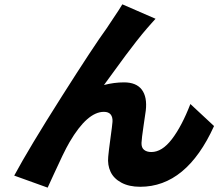

<svg xmlns="http://www.w3.org/2000/svg" viewBox="-20 -805 1000 879"><path d="M692.1 -719.1Q685.4 -712.4 672.8 -697.6Q660.2 -682.9 653.8 -676.1Q632.8 -652 604.2 -615.6Q575.6 -579.2 555.4 -551.7Q535.2 -524.1 501.6 -478.2Q468 -432.2 456 -415.8Q502.1 -427.9 547.9 -427.9Q604 -427.9 629.3 -394.4Q654.5 -360.8 647.4 -299Q646.3 -289.1 637.4 -230.3Q628.6 -171.5 627.8 -150.9Q627.1 -128.9 639.6 -119Q652 -109 672.9 -109Q721.9 -109 767 -168Q812.1 -226.9 851.6 -328.8L959.9 -228Q833.8 50.1 621.8 50.1Q570.7 50.1 535.7 31.2Q500.7 12.4 486.2 -18.5Q471.6 -49.4 475.5 -88.1Q477.6 -113.3 485.8 -172.8Q494 -232.2 495 -247.2Q496.4 -268.8 486.7 -280.9Q476.9 -293 455.6 -293Q379.6 -293 298.7 -154.8Q284.4 -130.3 266.2 -92.7Q247.9 -55 225.7 -6Q203.5 43 198.2 54L45.1 -1.1Q114 -128.9 261.7 -361.7Q409.4 -594.5 468.8 -676.1Q474.8 -686.1 499.6 -722.5Q524.5 -758.9 540.1 -785.2Z"/></svg>

Font: Karasuma Gothic
Style: Italic
Weight: 900
Italic angle: -9.39999°
Designer: Rasmus Andersson / Ryoko Nishizuka
Foundry: Genbu
Version: Version 1.00